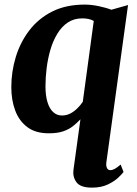

<svg xmlns="http://www.w3.org/2000/svg" viewBox="-20 -584 610 857"><path d="M454.5 142.5Q453 155.5 457.2 165.5Q461.5 175.5 473 175.5Q481.5 175.5 492.5 169.5Q503.5 163.5 518.5 150.5L531.5 183.5Q526 191.5 508.2 208.5Q490.5 225.5 461 239.5Q431.5 253.5 390.5 253.5Q338.5 253.5 321 229Q303.5 204.5 308 173.5L339 -51.5Q323.5 -35 305.5 -20.8Q287.5 -6.5 262 2.2Q236.5 11 197.5 11Q138.5 11 101.8 -16.8Q65 -44.5 47.8 -91Q30.5 -137.5 30.5 -195Q30.5 -264 50.5 -329.8Q70.5 -395.5 111 -448.5Q151.5 -501.5 213 -532.5Q274.5 -563.5 358 -563.5Q388.5 -563.5 422.2 -556.2Q456 -549 477 -540.5L551.5 -561.5ZM398.5 -490.5Q387 -497 374.2 -499.5Q361.5 -502 347.5 -502Q310 -502 282.5 -483.5Q255 -465 235.8 -433.2Q216.5 -401.5 205 -362Q193.5 -322.5 188.2 -280Q183 -237.5 183 -198.5Q183 -157 192 -127.8Q201 -98.5 217.5 -83.5Q234 -68.5 256.5 -68.5Q276.5 -68.5 293.5 -77.2Q310.5 -86 325 -100.2Q339.5 -114.5 349.5 -129.5Z"/></svg>

Font: Merriweather 28pt ExtraBold
Style: Italic
Weight: 800
Italic angle: -7.8°
Version: Version 2.101